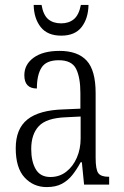

<svg xmlns="http://www.w3.org/2000/svg" viewBox="-20 -751 503 781"><path d="M170 10Q116 10 80 -29Q44 -68 44 -148Q44 -227 91.5 -265Q139 -303 238 -306L307 -309V-372Q307 -436 289.5 -471Q272 -506 219 -506Q168 -506 149 -476Q130 -446 130 -391Q79 -391 79 -445Q79 -489 117 -516.5Q155 -544 222 -544Q296 -544 332.5 -504.5Q369 -465 369 -372V-110Q369 -61 380 -46.5Q391 -32 421 -32H424V0H322L313 -91H308Q293 -63 275 -40Q257 -17 232 -3.5Q207 10 170 10ZM185 -31Q222 -31 249.5 -52.5Q277 -74 292.5 -109.5Q308 -145 308 -188V-277L248 -274Q169 -271 138 -238Q107 -205 107 -145Q107 -94 125.5 -62.5Q144 -31 185 -31ZM229 -606Q173 -606 145.5 -641Q118 -676 117 -731H149Q156 -690 176 -673Q196 -656 229 -656Q260 -656 280.5 -673Q301 -690 309 -731H340Q339 -676 312 -641Q285 -606 229 -606Z"/></svg>

Font: Noto Serif Condensed Light
Style: Regular
Weight: 300
Width: 3
Designer: Monotype Design Team
Foundry: Monotype Imaging Inc.
Version: Version 2.013